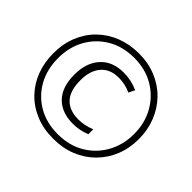

<svg xmlns="http://www.w3.org/2000/svg" viewBox="-166 -938 1161 1161"><g transform="rotate(45 415.0 -357.0)"><path d="M414 9Q330 9 262.5 -19Q195 -47 147 -97Q99 -147 74 -213.5Q49 -280 49 -357Q49 -439 76.5 -506.5Q104 -574 154 -622.5Q204 -671 271 -697Q338 -723 416 -723Q498 -723 565 -695Q632 -667 680.5 -617Q729 -567 755.5 -500Q782 -433 782 -356Q782 -277 755 -210.5Q728 -144 678.5 -94.5Q629 -45 562 -18Q495 9 414 9ZM414 -30Q512 -30 585 -73.5Q658 -117 699 -191Q740 -265 740 -357Q740 -450 698.5 -524Q657 -598 584 -641Q511 -684 415 -684Q318 -684 245 -641Q172 -598 131 -524.5Q90 -451 90 -357Q90 -262 131 -188Q172 -114 245 -72Q318 -30 414 -30ZM434 -139Q338 -139 284 -194.5Q230 -250 230 -356Q230 -457 283.5 -516.5Q337 -576 433 -576Q499 -576 557 -549L538 -510Q488 -533 434 -533Q360 -533 320 -486.5Q280 -440 280 -358Q280 -268 321 -224.5Q362 -181 439 -181Q463 -181 489.5 -186Q516 -191 545 -203V-161Q493 -139 434 -139Z"/></g></svg>

Font: Noto Sans Khmer ExtraCondensed Light
Style: Regular
Weight: 300
Width: 2
Designer: Danh Hong and the Monotype Design Team
Foundry: Monotype Imaging Inc.
Version: Version 2.004; ttfautohint (v1.8.4.7-5d5b)